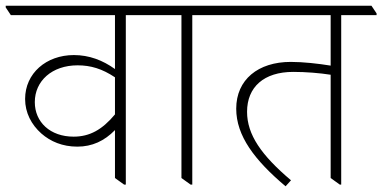

<svg xmlns="http://www.w3.org/2000/svg" viewBox="-47 -642 1340 673"><path d="M224 -128C276 -128 319 -148 356 -186V-18L388 5H394V-589H518V-595L499 -622H-27V-616L-9 -589H356V-400C313 -431 265 -449 212 -449C115 -449 41 -385 41 -295C41 -247 63 -205 98 -174C130 -146 172 -128 224 -128ZM75 -284C75 -358 135 -413 225 -413C271 -413 311 -401 356 -371V-241C311 -187 267 -163 211 -163C129 -163 75 -214 75 -284Z M621 5H627V-589H751V-595L732 -622H463V-616L481 -589H589V-18Z M954 11 973 -10C869 -98 819 -170 819 -250C819 -337 878 -390 981 -390C1025 -390 1074 -386 1112 -380V-18L1144 5H1149V-589H1273V-595L1255 -622H696V-616L714 -589H1112V-412C1069 -419 1016 -425 972 -425C858 -425 781 -363 781 -261C781 -166 845 -81 954 11Z"/></svg>

Font: Noto Serif Devanagari ExtraLight
Style: Regular
Weight: 200
Designer: Universal Thirst, Indian Type Foundry and the Monotype Design Team
Foundry: Monotype Imaging Inc.
Version: Version 2.004